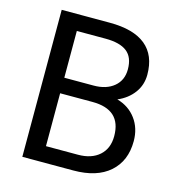

<svg xmlns="http://www.w3.org/2000/svg" viewBox="-106 -804 835 897"><g transform="rotate(15 311.5 -355.5)"><path d="M82.5 0V-710.9H314.9Q430.7 -710.9 489 -663.1Q547.4 -615.2 547.4 -521.5Q547.4 -471.7 519 -433.3Q490.7 -395 441.9 -374Q499.5 -357.9 533 -312.7Q566.4 -267.6 566.4 -205.1Q566.4 -109.4 504.4 -54.7Q442.4 0 329.1 0ZM176.3 -332.5V-76.7H331.1Q396.5 -76.7 434.3 -110.6Q472.2 -144.5 472.2 -204.1Q472.2 -332.5 332.5 -332.5ZM176.3 -407.7H317.9Q379.4 -407.7 416.3 -438.5Q453.1 -469.2 453.1 -522Q453.1 -580.6 418.9 -607.2Q384.8 -633.8 314.9 -633.8H176.3Z"/></g></svg>

Font: Noboto
Style: Regular
Weight: 400
Designer: Google
Version: Version 2.001101; 2014